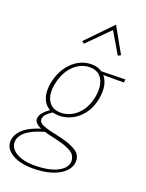

<svg xmlns="http://www.w3.org/2000/svg" viewBox="-229 -768 870 1141"><g transform="rotate(20 205.5 -197.0)"><path d="M294 -647 159 -511 145 -523 300 -683 390 -523 373 -513ZM464 -396 461 -376H331Q372 -328 357 -239Q343 -158 289 -108.5Q235 -59 164 -59Q145 -59 125 -64Q82 -38 76 -12Q73 2 80 12.5Q87 23 109.5 31.5Q132 40 146.5 43.5Q161 47 198 55Q238 64 263 72Q288 80 313.5 94.5Q339 109 348.5 130Q358 151 352 180Q340 229 279 259Q218 289 125 289Q38 289 -12 254.5Q-62 220 -51 166Q-34 89 93 50Q43 28 50 -6Q56 -37 105 -72Q70 -91 56.5 -132.5Q43 -174 55 -231Q73 -313 125.5 -362.5Q178 -412 245 -412Q284 -412 312 -393ZM332 -241Q344 -308 320 -350Q296 -392 242 -392Q184 -392 139.5 -348Q95 -304 80 -232Q65 -162 89.5 -120.5Q114 -79 168 -79Q227 -79 273 -122.5Q319 -166 332 -241ZM327 184Q331 164 324.5 147.5Q318 131 306.5 121Q295 111 272 101.5Q249 92 232 87.5Q215 83 186 76Q144 67 121 60Q-10 97 -26 162Q-36 209 8 239Q52 269 131 269Q212 269 265 245.5Q318 222 327 184Z"/></g></svg>

Font: EauTestText Extralight
Style: Italic
Weight: 250
Italic angle: -12°
Designer: Christian Thalmann (Catharsis Fonts)
Version: Version 0.001;PS 000.001;hotconv 1.0.88;makeotf.lib2.5.64775